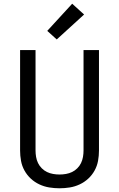

<svg xmlns="http://www.w3.org/2000/svg" viewBox="-20 -1004 640 1032"><path d="M300 8Q272 8 244.5 3.5Q217 -1 191.5 -13Q166 -25 145.5 -44Q125 -63 111.5 -87.5Q98 -112 93 -139.5Q88 -167 88 -195V-735H171V-195Q171 -178 174 -160.5Q177 -143 184.5 -127.5Q192 -112 204.5 -99.5Q217 -87 232.5 -79.5Q248 -72 265.5 -69Q283 -66 300 -66Q317 -66 334.5 -69Q352 -72 367.5 -79.5Q383 -87 395.5 -99.5Q408 -112 415.5 -127.5Q423 -143 426 -160.5Q429 -178 429 -195V-735H512V-195Q512 -167 507 -139.5Q502 -112 488.5 -87.5Q475 -63 454.5 -44Q434 -25 408.5 -13Q383 -1 355.5 3.5Q328 8 300 8ZM285 -792 234 -838 368 -984 432 -926Z"/></svg>

Font: Zed Mono Extended
Style: Regular
Weight: 400
Width: 7
Monospace: yes
Designer: Belleve Invis
Foundry: Belleve Invis
Version: Version 1.0.0; ttfautohint (v1.8.4)